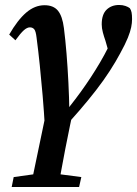

<svg xmlns="http://www.w3.org/2000/svg" viewBox="-20 -520 551 772"><path d="M27 232 35 192 150 176H185L307 192L298 232ZM103 232 167 -75 278 -93 262 -18Q251 36 242.5 79Q234 122 227.5 159Q221 196 214 232ZM161 1Q157 -71 151.5 -135Q146 -199 140 -257.5Q134 -316 127 -369Q124 -395 117.5 -402.5Q111 -410 100 -410Q89 -410 76 -398.5Q63 -387 42 -358L17 -381Q51 -440 85.5 -469.5Q120 -499 159 -499Q195 -499 213 -477Q231 -455 237 -407Q243 -360 247.5 -304.5Q252 -249 255 -189Q258 -129 259 -69L247 -70L261 -93Q284 -122 305 -151Q326 -180 345 -209Q364 -238 382 -268.5Q400 -299 417 -333Q423 -344 427.5 -355Q432 -366 436 -376L424 -286L404 -356Q398 -373 393.5 -390Q389 -407 389 -422Q389 -462 408.5 -481Q428 -500 459 -500Q473 -500 484.5 -496Q496 -492 502 -487Q507 -480 509 -470Q511 -460 511 -443Q511 -428 507.5 -410.5Q504 -393 494 -368Q484 -343 463 -305Q446 -273 421.5 -235Q397 -197 366 -157Q335 -117 300 -76.5Q265 -36 229 3L171 9Z"/></svg>

Font: Source Serif 4 18pt SemiBold
Style: Italic
Weight: 600
Italic angle: -12°
Designer: Frank Grießhammer
Foundry: Adobe Systems Incorporated
Version: Version 4.004;hotconv 1.0.116;makeotfexe 2.5.65601